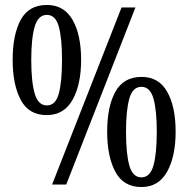

<svg xmlns="http://www.w3.org/2000/svg" viewBox="-20 -744 759 774"><path d="M168 -280Q96 -280 63.5 -341.5Q31 -403 31 -503Q31 -604 63.5 -664Q96 -724 169 -724Q238 -724 272.5 -664Q307 -604 307 -503Q307 -403 272.5 -341.5Q238 -280 168 -280ZM190 0 470 -714H526L247 0ZM169 -319Q204 -319 217 -366.5Q230 -414 230 -503Q230 -590 217 -637Q204 -684 169 -684Q134 -684 120 -637Q106 -590 106 -503Q106 -414 120 -366.5Q134 -319 169 -319ZM550 10Q478 10 445 -51.5Q412 -113 412 -213Q412 -314 445 -374Q478 -434 551 -434Q620 -434 654 -374Q688 -314 688 -213Q688 -113 653.5 -51.5Q619 10 550 10ZM550 -29Q585 -29 598.5 -76.5Q612 -124 612 -213Q612 -300 598.5 -347Q585 -394 550 -394Q515 -394 501.5 -347Q488 -300 488 -213Q488 -124 501.5 -76.5Q515 -29 550 -29Z"/></svg>

Font: Noto Serif Myanmar ExtraCondensed Medium
Style: Regular
Weight: 500
Width: 2
Designer: Ben Mitchell and the Monotype Design Team
Foundry: Monotype Imaging Inc.
Version: Version 2.106; ttfautohint (v1.8.4.7-5d5b)